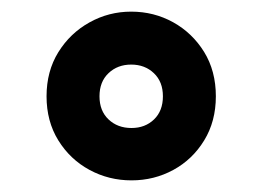

<svg xmlns="http://www.w3.org/2000/svg" viewBox="-20 -786 452 330"><path d="M206 -476Q167 -476 133.8 -494Q100.5 -512 80.2 -544.8Q60 -577.5 60 -620.5Q60 -663.5 80.2 -696.2Q100.5 -729 133.8 -747.5Q167 -766 205.5 -766Q244.5 -766 277.5 -747.8Q310.5 -729.5 330.8 -696.8Q351 -664 351 -620.5Q351 -577.5 331 -544.8Q311 -512 278 -494Q245 -476 206 -476ZM206 -566Q229.5 -566 244.8 -580.8Q260 -595.5 260 -620.5Q260 -645.5 244.5 -660.2Q229 -675 205.5 -675Q182 -675 166.5 -660.2Q151 -645.5 151 -620.5Q151 -595.5 166.5 -580.8Q182 -566 206 -566Z"/></svg>

Font: Mohave Light
Style: Regular
Weight: 300
Designer: Gumpita Rahayu
Foundry: Tokotype
Version: Version 2.003